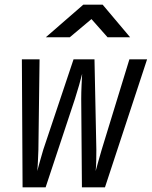

<svg xmlns="http://www.w3.org/2000/svg" viewBox="-20 -805 652 825"><path d="M77 0 74 -550H150L145 -162Q144 -140 143 -113.5Q142 -87 140 -70Q145 -87 152 -113.5Q159 -140 166 -162L296 -550H386L394 -162Q394 -140 393.5 -113.5Q393 -87 391 -70Q396 -87 403 -113.5Q410 -140 417 -162L536 -550H612L431 0H332L329 -380Q329 -408 330.5 -439.5Q332 -471 333 -488Q329 -471 320 -439.5Q311 -408 302 -380L176 0ZM177 -645 338 -785H421L539 -645H442L373 -723L280 -645Z"/></svg>

Font: JetBrains Mono NL
Style: Italic
Weight: 400
Italic angle: -9°
Monospace: yes
Designer: Philipp Nurullin, Konstantin Bulenkov
Foundry: JetBrains
Version: Version 2.305; ttfautohint (v1.8.4.7-5d5b)